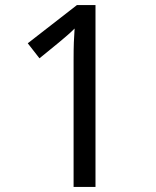

<svg xmlns="http://www.w3.org/2000/svg" viewBox="-20 -734 612 754"><path d="M355 0H269V-499Q269 -542 270 -568Q271 -594 273 -622Q257 -606 244 -595Q231 -584 211 -567L135 -505L89 -564L282 -714H355Z"/></svg>

Font: Go Noto Kurrent-Regular
Style: Regular
Weight: 400
Designer: Monotype Design Team
Foundry: Monotype Imaging Inc.
Version: Version 2.012; ttfautohint (v1.8.4.7-5d5b)